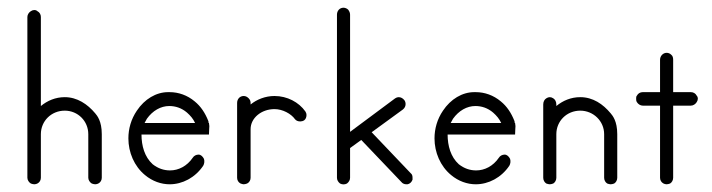

<svg xmlns="http://www.w3.org/2000/svg" viewBox="-20 -478 1847 498"><path d="M148 -226C124 -226 103 -217 86 -203V-434C86 -440 83 -446 77 -449C75 -451 72 -452 69 -452C66 -452 63 -451 60 -449C55 -446 51 -440 51 -434V-150V-130V-17C51 -11 55 -5 60 -2C63 -1 66 0 69 0C72 0 75 -1 77 -2C83 -5 86 -11 86 -17V-130C86 -164 113 -191 148 -191C182 -191 209 -164 209 -130V-17C209 -11 213 -5 218 -2C221 -1 224 0 227 0C230 0 233 -1 235 -2C241 -5 244 -11 244 -17V-130C244 -164 232 -178 227 -184C207 -208 180 -226 148 -226Z M420 -239H416C385 -239 355 -221 335 -191C320 -169 313 -144 313 -119C313 -83 328 -47 356 -24C375 -8 398 0 420 0C453 0 486 -17 507 -48C510 -53 511 -60 509 -66C506 -72 501 -77 495 -77C489 -77 483 -74 480 -69C465 -47 443 -36 421 -36C405 -36 390 -41 376 -52C355 -71 347 -100 347 -129H522C522 -139 523 -145 523 -151C523 -154 522 -156 522 -159H521C521 -161 521 -163 520 -165C512 -185 501 -202 485 -215C466 -231 443 -239 420 -239ZM419 -203C435 -203 451 -198 465 -186C474 -178 481 -170 486 -159H355C357 -163 359 -166 361 -170C376 -191 397 -203 419 -203Z M612 -229C602 -229 595 -221 595 -211V-17C595 -11 598 -5 604 -2C607 -1 610 0 612 0C615 0 618 -1 621 -2C627 -5 630 -11 630 -17V-143C630 -172 658 -195 692 -195C713 -195 735 -183 745 -169C748 -165 753 -163 759 -163C762 -163 766 -164 769 -166C773 -169 775 -174 775 -180C775 -183 774 -186 772 -189C755 -213 725 -229 692 -229C668 -229 646 -220 630 -207V-211C630 -216 628 -220 625 -223C621 -227 617 -229 612 -229Z M871 -458C861 -458 854 -450 854 -440V-17C854 -11 857 -6 862 -2C868 1 874 1 880 -2C885 -6 888 -11 888 -17V-94L917 -115L1021 -6C1024 -2 1029 0 1034 0H1037C1043 -1 1048 -6 1050 -12V-17C1050 -22 1049 -26 1045 -29L944 -135L1025 -194C1030 -198 1032 -203 1032 -208C1032 -212 1031 -215 1029 -218C1025 -223 1020 -226 1014 -226C1011 -226 1008 -225 1005 -223L888 -136V-440C888 -445 886 -449 883 -453C880 -456 875 -458 871 -458Z M1214 -239H1210C1179 -239 1149 -221 1129 -191C1114 -169 1107 -144 1107 -119C1107 -83 1122 -47 1150 -24C1169 -8 1192 0 1214 0C1247 0 1280 -17 1301 -48C1304 -53 1305 -60 1303 -66C1300 -72 1295 -77 1289 -77C1283 -77 1277 -74 1274 -69C1259 -47 1237 -36 1215 -36C1199 -36 1184 -41 1170 -52C1149 -71 1141 -100 1141 -129H1316C1316 -139 1317 -145 1317 -151C1317 -154 1316 -156 1316 -159H1315C1315 -161 1315 -163 1314 -165C1306 -185 1295 -202 1279 -215C1260 -231 1237 -239 1214 -239ZM1213 -203C1229 -203 1245 -198 1259 -186C1268 -178 1275 -170 1280 -159H1149C1151 -163 1153 -166 1155 -170C1170 -191 1191 -203 1213 -203Z M1485 -226C1461 -226 1440 -217 1423 -203V-207C1423 -214 1420 -220 1415 -223C1412 -225 1409 -226 1406 -226C1403 -226 1400 -225 1397 -223C1392 -220 1389 -214 1389 -207V-150V-130V-17C1389 -11 1392 -5 1397 -2C1400 -1 1403 0 1406 0C1409 0 1412 -1 1415 -2C1420 -5 1423 -11 1423 -17V-130C1423 -164 1450 -191 1485 -191C1519 -191 1547 -164 1547 -130V-17C1547 -11 1550 -5 1555 -2C1558 -1 1561 0 1564 0C1567 0 1570 -1 1573 -2C1578 -5 1581 -11 1581 -17V-130C1581 -164 1569 -178 1564 -184C1544 -208 1518 -226 1485 -226Z M1709 -341C1700 -341 1692 -333 1692 -323V-239H1647C1641 -239 1635 -236 1632 -230C1630 -228 1630 -225 1630 -222C1630 -219 1630 -216 1632 -213C1635 -208 1641 -204 1647 -204H1692V-17C1692 -11 1695 -5 1701 -2C1703 -1 1706 0 1709 0C1712 0 1715 -1 1718 -2C1723 -5 1726 -11 1726 -17V-204H1772C1778 -204 1784 -208 1787 -213C1789 -216 1790 -219 1790 -222C1790 -225 1789 -228 1787 -230C1784 -236 1778 -239 1772 -239H1726V-323C1726 -328 1725 -333 1721 -336C1718 -339 1714 -341 1709 -341Z"/></svg>

Font: LetsTrace
Style: basic
Weight: 500
Version: Version 002.000